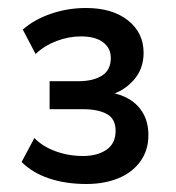

<svg xmlns="http://www.w3.org/2000/svg" viewBox="-20 -729 440 480"><path d="M196 -269Q144 -269 102.5 -283Q61 -297 34 -324L66 -384Q86 -363 118.5 -351Q151 -339 188 -339Q223 -339 246 -354.5Q269 -370 269 -402Q269 -432 247 -444Q225 -456 188 -456H104V-526H176Q213 -526 235 -540Q257 -554 257 -584Q257 -609 237.5 -623.5Q218 -638 182 -638Q152 -638 121.5 -626.5Q91 -615 69 -594L37 -655Q65 -680 107 -694.5Q149 -709 195 -709Q261 -709 300 -678Q339 -647 339 -597Q339 -556 313.5 -528Q288 -500 253 -491V-498Q282 -494 304 -480.5Q326 -467 338.5 -444.5Q351 -422 351 -391Q351 -353 330.5 -325Q310 -297 275 -283Q240 -269 196 -269Z"/></svg>

Font: Nunito Sans 11pt SemiBold
Style: Regular
Weight: 600
Version: Version 3.101;gftools[0.9.27]